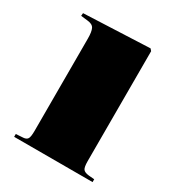

<svg xmlns="http://www.w3.org/2000/svg" viewBox="-135 -618 648 704"><g transform="rotate(30 189.5 -265.5)"><path d="M28 0V-12L59 -14Q72 -15 77 -23Q82 -31 82 -57V-447Q82 -476 75.5 -489Q69 -502 46 -504L19 -507L20 -519L299 -531L306 -523V-58Q306 -32 312 -24Q318 -16 336 -14L360 -12V0Z"/></g></svg>

Font: Literata 72pt Black
Style: Regular
Weight: 900
Designer: Latin by Veronika Burian and Jose Scaglione. Greek by Irene Vlachou. Cyrillic by Vera Evstafieva.
Foundry: TypeTogether
Version: Version 3.002